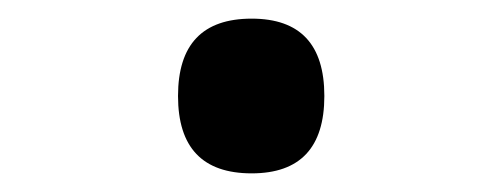

<svg xmlns="http://www.w3.org/2000/svg" viewBox="-20 -443 540 206"><path d="M250 -257Q328 -257 328 -340Q328 -423 250 -423Q171 -423 171 -340Q171 -257 250 -257Z"/></svg>

Font: Noto Sans Mono Condensed Extra
Style: Regular
Weight: 800
Width: 3
Designer: Monotype Design Team
Foundry: Monotype Imaging Inc.
Version: Version 1.900